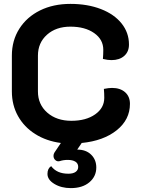

<svg xmlns="http://www.w3.org/2000/svg" viewBox="-20 -729 726 987"><path d="M400 6 377 40Q422 40 448.5 66Q475 92 475 132Q475 178 439.5 208Q404 238 344 238Q295 238 259.5 216.5Q224 195 224 165Q224 137 243 125Q272 164 331 164Q356 164 369 154.5Q382 145 382 129Q382 111 367.5 102Q353 93 328 93Q306 93 288 99Q275 103 265 94.5Q255 86 255 72Q255 63 260 55L293 6Q218 -4 161 -40Q104 -76 72.5 -132.5Q41 -189 41 -259V-443Q41 -521 79.5 -581.5Q118 -642 186 -675.5Q254 -709 342 -709Q430 -709 498.5 -682.5Q567 -656 605 -608.5Q643 -561 643 -500Q643 -463 618.5 -441.5Q594 -420 553 -420Q533 -420 509 -426Q511 -450 511 -473Q511 -526 464 -559Q417 -592 342 -592Q268 -592 221.5 -550.5Q175 -509 175 -443V-259Q175 -192 223 -150Q271 -108 347 -108Q422 -108 469 -141Q516 -174 516 -226Q516 -250 514 -272Q539 -277 556 -277Q598 -277 623 -255Q648 -233 648 -195Q648 -114 580 -59.5Q512 -5 400 6Z"/></svg>

Font: K2D
Style: Bold
Weight: 700
Designer: Katatrad Aksorn Co.,Ltd.
Foundry: Cadson Demak Co.,Ltd.
Version: Version 1.000; ttfautohint (v1.6)